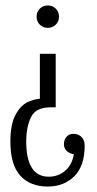

<svg xmlns="http://www.w3.org/2000/svg" viewBox="-20 -524 355 703"><path d="M155 159Q90 159 54 119Q18 79 18 -6Q18 -68 36.5 -103Q55 -138 82 -150.5Q109 -163 138 -163L126 -154V-327H184V-131H165Q111 -131 93.5 -95Q76 -59 76 -6Q76 123 159 123Q194 123 220.5 99.5Q247 76 252 30L264 42Q241 42 227.5 31.5Q214 21 214 4Q214 -12 223.5 -23Q233 -34 249 -34Q267 -34 278.5 -22.5Q290 -11 290 9Q290 84 252 121.5Q214 159 155 159ZM155 -422Q138 -422 126 -433.5Q114 -445 114 -463Q114 -481 126 -492.5Q138 -504 155 -504Q172 -504 184 -492.5Q196 -481 196 -463Q196 -445 184 -433.5Q172 -422 155 -422Z"/></svg>

Font: Margherita Variable
Style: Regular
Weight: 400
Designer: James Puckett
Foundry: Dunwich Type Founders
Version: Version 1.008